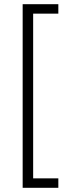

<svg xmlns="http://www.w3.org/2000/svg" viewBox="-20 -765 321 915"><path d="M88 130H258V85H138V-700H258V-745H88Z"/></svg>

Font: Plus Jakarta Sans ExtraLight
Style: Regular
Weight: 200
Designer: Gumpita Rahayu
Foundry: Tokotype
Version: Version 2.004; ttfautohint (v1.8.3)